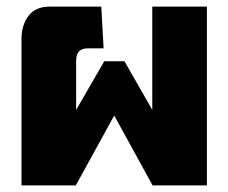

<svg xmlns="http://www.w3.org/2000/svg" viewBox="-20 -560 690 580"><path d="M45 0V-443Q45 -484 66 -512Q87 -540 130 -540H286L293 -414H245Q210 -414 210 -377V-228L295 -375H356L440 -228V-540H605V0H441L325 -211L209 0Z"/></svg>

Font: Kanit
Style: Bold
Weight: 700
Designer: Katatrad Team
Foundry: CadsonDemak
Version: Version 2.000; ttfautohint (v1.8.3)